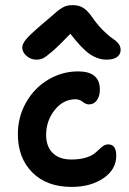

<svg xmlns="http://www.w3.org/2000/svg" viewBox="-20 -795 502 750"><path d="M122.1 -562Q100.1 -562 83.5 -576.7Q66.9 -591.3 66.9 -608.9Q66.9 -623 81.5 -641.1Q96.2 -659.2 149.9 -705.1Q162.6 -715.3 180.2 -730.7Q197.8 -746.1 204.3 -751.7Q210.9 -757.3 222.2 -764.2Q233.4 -771 242.7 -772.9Q252 -774.9 265.1 -774.9Q288.6 -774.9 306.2 -763.7Q323.7 -752.4 342.8 -724.1Q362.8 -695.3 385 -674.1Q407.2 -652.8 420.4 -644.3Q433.6 -635.7 442.4 -625Q451.2 -614.3 451.2 -600.1Q451.2 -582 436.8 -572Q422.4 -562 397 -562Q363.3 -562 331.8 -583Q300.3 -604 254.9 -663.1Q210.9 -617.2 184.3 -594.2Q157.7 -571.3 146.7 -566.7Q135.7 -562 122.1 -562ZM259.8 -64.9Q162.1 -64.9 106 -121.6Q49.8 -178.2 49.8 -271Q49.8 -338.4 82 -395Q114.3 -451.7 168.5 -483.9Q222.7 -516.1 285.2 -516.1Q370.1 -516.1 370.1 -444.8Q370.1 -419.9 358.6 -403.6Q347.2 -387.2 327.1 -387.2Q315.4 -387.2 303 -397.2Q290.5 -407.2 274.9 -407.2Q226.6 -407.2 193.4 -365Q160.2 -322.8 160.2 -268.1Q160.2 -222.7 186 -197.3Q211.9 -171.9 258.8 -171.9Q288.6 -171.9 310.8 -178Q333 -184.1 345 -192.6Q356.9 -201.2 365.7 -210Q374.5 -218.8 383.5 -224.9Q392.6 -231 402.8 -231Q434.1 -231 434.1 -187Q434.1 -132.8 384 -98.9Q334 -64.9 259.8 -64.9Z"/></svg>

Font: Shantell Sans Irregular Bouncy
Style: Regular
Weight: 500
Designer: Stephen Nixon, Anya Danilova, Shantell Martin
Foundry: Arrow Type
Version: Version 1.006;[9816181b4]